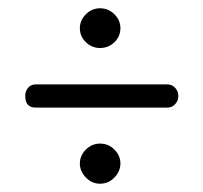

<svg xmlns="http://www.w3.org/2000/svg" viewBox="-20 -472 491 464"><path d="M41 -240Q41 -252 48 -260Q55 -268 66 -268H385Q395 -268 403 -260Q411 -252 411 -240Q411 -228 403 -220Q395 -212 385 -212H66Q41 -212 41 -240ZM187.5 -43Q173 -58 173 -77Q173 -96 187.5 -110.5Q202 -125 222 -125Q242 -125 256.5 -110.5Q271 -96 271 -77Q271 -58 256.5 -43Q242 -28 222 -28Q202 -28 187.5 -43ZM173 -404Q173 -423 187.5 -437.5Q202 -452 222 -452Q242 -452 256.5 -437.5Q271 -423 271 -404Q271 -384 256.5 -370Q242 -356 222 -356Q202 -356 187.5 -370Q173 -384 173 -404Z"/></svg>

Font: Terminal Dosis
Style: Regular
Weight: 400
Designer: Edgar Tolentino, Pablo Impallari, Igino Marini
Foundry: Edgar Tolentino, Pablo Impallari, Igino Marini
Version: Version 1.007